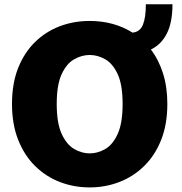

<svg xmlns="http://www.w3.org/2000/svg" viewBox="-20 -846 832 880"><path d="M391 13Q319.5 13 255.2 -11.5Q191 -36 141.5 -84.5Q92 -133 63.5 -204.5Q35 -276 35 -369.5Q35 -463.5 63.2 -534.5Q91.5 -605.5 140.8 -653.5Q190 -701.5 254.2 -725.8Q318.5 -750 391 -750Q502 -750 587.5 -696.5Q621.5 -699.5 635 -732.5Q648.5 -765.5 648.5 -826.5H770.5Q770.5 -743.5 744.8 -692.5Q719 -641.5 671.5 -619Q707 -573 727 -510.2Q747 -447.5 747 -369.5Q747 -276 718.5 -204.5Q690 -133 640.2 -84.5Q590.5 -36 526.2 -11.5Q462 13 391 13ZM391 -143Q428 -143 462.8 -163.2Q497.5 -183.5 519.8 -233Q542 -282.5 542 -369.5Q542 -457 519.5 -505.8Q497 -554.5 462.5 -574.2Q428 -594 391 -594Q354.5 -594 319.8 -574.2Q285 -554.5 262.5 -505.8Q240 -457 240 -369.5Q240 -282 262.5 -232.8Q285 -183.5 319.8 -163.2Q354.5 -143 391 -143Z"/></svg>

Font: Epilogue Black
Style: Regular
Weight: 900
Designer: Tyler Finck
Foundry: Etcetera Type Co
Version: Version 2.111; ttfautohint (v1.8.3)